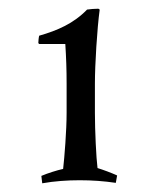

<svg xmlns="http://www.w3.org/2000/svg" viewBox="-20 -766 343 441"><path d="M125 -378C111 -375 89 -368 75 -362L77 -345C105 -350 135 -352 163 -352C192 -352 219 -350 246 -346L249 -363C236 -369 217 -376 204 -380C201 -403 198 -466 198 -507V-574C198 -617 203 -700 209 -744L206 -746C198 -746 186 -745 180 -744C149 -712 112 -696 70 -684C69 -681 68 -671 68 -667L70 -665H130C132 -634 133 -606 133 -574V-507C133 -466 128 -404 125 -378Z"/></svg>

Font: Almendra
Style: Regular
Weight: 400
Designer: Ana Sanfelippo
Foundry: Ana Sanfelippo
Version: Version 1.003